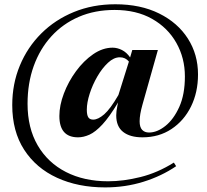

<svg xmlns="http://www.w3.org/2000/svg" viewBox="-20 -748 945 878"><path d="M631.5 -120Q574.5 -120 543 -144.8Q511.5 -169.5 511.5 -220.5Q511.5 -239.5 517 -265.5L520 -279.5Q480.5 -213.5 448.5 -179Q416.5 -144.5 389.2 -132.2Q362 -120 337 -120Q251.5 -120 251.5 -217.5Q251.5 -266 272 -320.2Q292.5 -374.5 327.5 -422.2Q362.5 -470 406 -500Q449.5 -530 495 -530Q516.5 -530 537.8 -519.2Q559 -508.5 575 -485.5L585 -519.5H702L631.5 -269.5Q618.5 -223.5 618.5 -193.5Q618.5 -166.5 630 -154.2Q641.5 -142 661.5 -142Q698.5 -142 736.2 -172Q774 -202 799.8 -259Q825.5 -316 825.5 -398.5Q825.5 -482.5 786.5 -551.8Q747.5 -621 675.5 -661.8Q603.5 -702.5 504 -702.5Q413.5 -702.5 340.5 -671Q267.5 -639.5 215 -582Q162.5 -524.5 134.2 -446Q106 -367.5 106 -273.5Q106 -163 152.2 -83.5Q198.5 -4 281.5 38.5Q364.5 81 474.5 81Q544.5 81 622.8 61.5Q701 42 775 -4.5L785.5 12Q718.5 57.5 635.8 83.2Q553 109 461 109Q337 109 241 65Q145 21 90.5 -63.2Q36 -147.5 36 -267.5Q36 -364.5 70.8 -448.2Q105.5 -532 168.8 -595Q232 -658 318.2 -693.2Q404.5 -728.5 507.5 -728.5Q623 -728.5 708 -686.2Q793 -644 839.2 -571.5Q885.5 -499 885.5 -407.5Q885.5 -326 853.5 -261Q821.5 -196 764.2 -158Q707 -120 631.5 -120ZM377 -246.5Q377 -222 383.8 -211.5Q390.5 -201 406.5 -201Q428.5 -201 456.5 -225.2Q484.5 -249.5 521.5 -313.5L569.5 -466.5Q553.5 -486 528 -486Q500.5 -486 473.8 -461Q447 -436 425 -398Q403 -360 390 -319.2Q377 -278.5 377 -246.5Z"/></svg>

Font: Newsreader Display SemiBold
Style: Regular
Weight: 600
Designer: Hugues Gentile
Foundry: Production Type
Version: Version 1.001